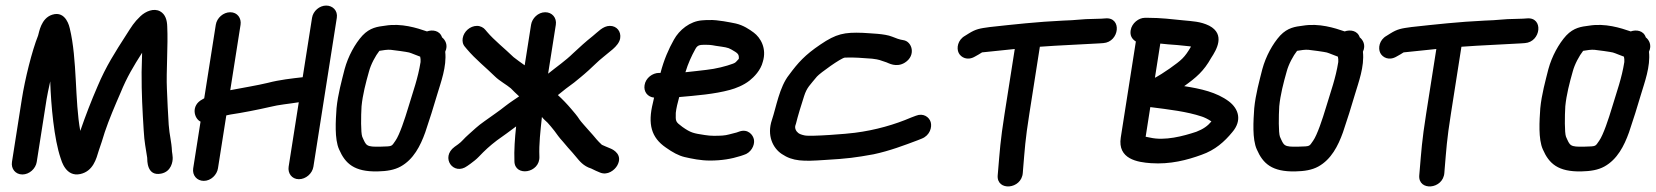

<svg xmlns="http://www.w3.org/2000/svg" viewBox="-20 -569 5951 690"><path d="M112 13 147.5 -213C149.3 -224.5 154.5 -249.6 160.5 -276.6C163.3 -189.5 174.5 -68.7 197.8 -0.8C200.8 8.1 216.2 68.1 268.8 56.4C314.7 46.1 326.1 2 335 -27.9C342 -47.8 349.1 -69.5 356.5 -94.1C371.8 -139.8 393.5 -190.3 413.2 -235.6C436.3 -292.2 460 -331.3 490.7 -379.5C490.2 -355.1 489.3 -330.6 488.9 -309.4C488.5 -232.1 492 -171.6 496.4 -100.7C498.8 -57 503.9 -37 509 -2C509.4 6.4 507 65.1 558.8 55C596 47.8 601.3 11.2 600.6 -3C600.2 -11.6 598.9 -18.4 598.1 -24.1C596.3 -63 589 -81.7 586.3 -120.5C583.6 -159.7 581.5 -209.7 579.8 -250C576.9 -309 584.4 -408.1 581 -473.6C580.5 -495.5 575 -517.6 555.2 -528.4C532.9 -540.5 503.9 -528.9 484.7 -510.7C460.8 -487.9 453.6 -474.8 432.5 -441.9C394.3 -382.3 361.3 -331.7 330.5 -258.5C308.5 -207.9 287.6 -154 268.5 -98.6C248.4 -206.8 258 -354.6 230.7 -467.3C230.1 -469.8 217.9 -532.1 167.8 -516.2C127 -503.3 120.7 -452.6 116.9 -441.2C94.7 -386 69.6 -283.8 58.5 -213L23 13C19.2 37.1 35.2 58 60.4 58C85.6 58 108.2 37.1 112 13Z M1101.4 -505 1067.8 -291.5C1028.7 -287 984.6 -282.3 942.3 -271.2C903.3 -261.8 854 -253.9 807.5 -244.9L844.5 -480C848.1 -503 833.6 -525 807.5 -525C782.7 -525 759.4 -504.8 755.5 -480L713.9 -215.7C711.2 -214.1 708.9 -212.7 706.9 -211.7C665.3 -189.9 677.3 -142.9 700.7 -131.9L674.3 36C670.4 60.8 687.5 81 712.3 81C738.3 81 759.7 59 763.3 36L793.3 -154.3C796.5 -155 802.1 -156.2 808 -157.4C847.6 -163.1 909.4 -175.2 950.1 -184.7C983.8 -193.1 1014.6 -195.2 1053.7 -201.5L1017.3 30C1013.7 53 1028.2 75 1054.2 75C1079 75 1102.4 54.8 1106.3 30L1190.4 -505C1194.5 -531 1175.4 -549 1152.3 -549C1128 -549 1105.2 -529.3 1101.4 -505Z M1491.4 -346C1482 -287.2 1465.3 -243.1 1446.8 -181.5C1435.2 -142.9 1416 -84.2 1401 -63.1C1386.3 -42.4 1391.7 -43.2 1348.9 -42C1294.4 -40.5 1296.4 -45.5 1281.8 -77.6C1276.4 -92.3 1277.2 -152 1279.3 -187C1283.3 -228.5 1294.6 -271.7 1305.8 -311.2C1312.8 -338.3 1329.8 -369.1 1343.4 -386.3C1356.5 -388.7 1372.4 -390.9 1383.5 -390.1C1394 -389.3 1444 -382.2 1450.1 -380.4C1460.5 -377.4 1473.8 -371.1 1490 -365.4C1491.3 -359.3 1492 -354 1491.4 -346ZM1514.4 -456.1C1478 -468.6 1422.8 -486.4 1364.1 -476.7C1337 -473.2 1309.9 -470.1 1282.6 -441.3C1255.6 -411.6 1231.1 -366.9 1218.5 -320.6C1208 -278.8 1194.3 -230 1189.4 -180.1C1186.4 -135.7 1181.7 -69.5 1198.6 -32.1C1220.8 19.1 1253.3 48.8 1337.2 47C1369.9 46.3 1397.2 41.9 1419.8 29.4C1466 3.9 1490.8 -44.7 1508.2 -93.3C1523.1 -136.8 1539.1 -188.2 1551.4 -230.1C1563.8 -272 1586 -329.8 1580 -383.1C1591.5 -407.2 1579.5 -426.3 1568.6 -434.7C1560.5 -459.7 1534 -463.1 1514.4 -456.1Z M1888.5 -480 1865.6 -334.3C1853 -343.4 1835.2 -355.7 1825.7 -363.6C1794.7 -393.8 1755.9 -424.2 1730.2 -454.7L1724.1 -461.9C1718 -469.8 1706.3 -476 1694.3 -476C1669.7 -476 1646.7 -456.1 1642.8 -431.5C1641.1 -420.2 1642.9 -409.3 1652 -399.5L1658 -392.3C1689 -355.5 1727.2 -325.5 1759 -294C1774.4 -278.7 1802 -263.5 1815.9 -251.5C1824.9 -242.7 1833.7 -233.1 1845.6 -222.7C1832 -213.1 1814.8 -202.5 1796.8 -188.5C1774.5 -170.4 1748.1 -153 1721.4 -133.6C1694.8 -115 1683.9 -103.1 1665 -86.7C1646.6 -70.8 1640.2 -60.1 1626.4 -50.5L1613.6 -41.3C1561.7 -3.1 1609.7 64.1 1659.5 27.4L1670.8 19.4C1681.6 11.4 1691.6 3.8 1700.4 -5.4C1723.1 -29.2 1739.8 -44.6 1766 -64.6C1788.6 -80.1 1812 -97.9 1834.8 -114.7C1830.3 -72.7 1827.1 -28.7 1828.7 10.1C1829 67.7 1921.8 53.8 1918.4 -7.1C1916.5 -50.8 1922.3 -99.5 1927.5 -148.7C1933.3 -141 1938.4 -137.1 1947.8 -128.1C1958.7 -116.6 1959.8 -113.8 1972.4 -98.8C1982.3 -85.4 1988.7 -75.5 2003.1 -59.9L2021.4 -38.3C2027.2 -31.4 2033.2 -25.4 2037.5 -20.3L2051 -4.3C2061.8 8.5 2076.3 28.1 2104.6 36.6C2115.7 42.4 2127.1 47.4 2137.1 51.4C2163.7 62 2188.8 42.5 2198.2 25.8C2219.5 -12.5 2184.5 -31 2174.8 -35C2163.5 -39.8 2147.2 -46.4 2143 -48.6C2134.3 -57 2129.7 -61.3 2124.3 -67.7L2110.8 -83.7C2105.9 -89.5 2101.2 -94.8 2093.5 -103.1C2088.5 -108.9 2065.8 -134 2062.9 -139C2055.3 -151.7 2040 -169 2033.5 -176.7C2017.5 -195.6 2001.2 -212.5 1984.9 -227.3C2003.1 -242.4 2024.1 -258.7 2043.5 -272.5C2043.9 -272.8 2044.7 -273.4 2045.2 -273.9L2066.8 -291.6C2081.7 -303.5 2110.6 -329.8 2120.7 -340C2135.3 -354.8 2162.4 -375.1 2182.4 -392.3C2194.8 -403.1 2206.5 -416.6 2208.8 -431.5C2212.6 -455.4 2196.9 -476 2171.8 -476C2146.7 -476 2128 -453.4 2110.3 -439.5C2082.7 -417.6 2065 -401 2039.7 -377.6C2012.1 -350.5 1981.4 -329.8 1949.8 -304.2L1977.5 -480C1981.4 -504.8 1964.3 -525 1939.5 -525C1913.5 -525 1892.1 -503 1888.5 -480Z M2443.2 -309.4C2452.8 -341 2465.1 -367.8 2479.1 -393C2487.4 -408.6 2497 -408 2518.1 -408C2525.4 -408 2533.7 -408 2552.4 -404.3C2584.9 -399.4 2595 -399.1 2608.6 -391C2630.4 -378.2 2636.6 -375.4 2635.1 -357.5C2624.5 -346.1 2624.3 -344 2614.2 -340.2C2590.3 -331.2 2552.2 -321.4 2518.4 -317.9C2495.1 -315.6 2468.2 -311.5 2443.2 -309.4ZM2330.6 -218.2C2329.4 -213.2 2328 -207.3 2326.5 -199.8C2307.2 -122.7 2320.7 -74.6 2372.8 -38.8C2397.1 -21.5 2418.8 -9.7 2440.3 -4.6C2466.9 1.4 2497.2 8 2531.7 8C2573.3 8 2608.4 2.1 2641.5 -8.4L2652.4 -12.1C2678.8 -19.4 2692.7 -46.5 2689.7 -66.2C2686.9 -84.8 2667.4 -106.7 2637.6 -96.5L2627 -92.8C2619.7 -90.9 2611.6 -88.8 2600.6 -86C2585 -81.5 2569.2 -81 2544.7 -81C2534.8 -81 2524.4 -81.9 2513 -83.7C2472.4 -89.9 2463.1 -91.3 2432.4 -112.9C2407.3 -131.7 2407.9 -132.1 2408.6 -163.4C2410.2 -179.4 2415.5 -200.8 2420.9 -220.2C2481.6 -225.6 2547.4 -230.6 2603.5 -246C2623.9 -251.5 2652.2 -262.4 2673.8 -279.5C2689.6 -292.1 2713.7 -316 2721.4 -347.1C2736.3 -395.3 2713 -433.8 2688.9 -451.8C2673.1 -463.5 2651.8 -478.1 2624.3 -484.5C2606.3 -488.2 2558 -498.3 2529.5 -497C2520.7 -497 2511.2 -496.7 2503.1 -495.9C2459.3 -492.6 2421.2 -461.5 2401.8 -426.3C2382.9 -392.9 2365.9 -353.9 2353.7 -307H2348.3C2325.2 -307 2300.4 -289 2296.4 -263C2292.6 -239.4 2307.2 -220.6 2330.6 -218.2Z M3225.9 -424.8C3214.1 -426.3 3198 -432.1 3185.9 -437.3C3158.9 -448.3 3107.8 -448.8 3080.3 -451C3014.4 -453.5 2985.4 -447.8 2928.2 -408.9C2872.7 -371.5 2848 -343.7 2815.9 -300.2C2780.9 -256.7 2769.2 -182.7 2754.2 -138.5C2735.1 -82.2 2757.5 -36.8 2789.5 -15.6C2829.4 11.3 2867.2 11.2 2943.6 5.9C3025.3 1.3 3055.9 -3 3119.3 -14.5C3177.1 -26.7 3230.5 -47.1 3277.8 -64.9L3293 -71C3321.9 -82.6 3330.1 -112 3324.7 -130.3C3319.4 -148 3298.5 -163.9 3271.5 -153.1L3255.9 -147.2C3255.6 -147.1 3255 -146.9 3254.6 -146.7C3196.6 -121.7 3126.6 -101.2 3052 -91.8C3027.9 -88.2 2891.8 -77.4 2871.3 -82.4C2859.5 -84.9 2853.1 -87.8 2849.1 -90.8C2841.4 -96.5 2834.1 -108.4 2839.3 -120.9C2839.7 -121.9 2840.2 -123.6 2840.6 -124.9C2846.2 -148.5 2861.1 -197.7 2869.8 -223.8C2880 -255.2 2890.6 -262.8 2915.9 -293.9C2927.6 -307 3002.3 -360.6 3016.2 -362C3050.8 -363.4 3078 -360.6 3114 -358.1C3143.5 -354.5 3140.3 -352.9 3165.6 -345C3172.2 -343 3200.8 -324.6 3231.8 -343.9C3273.2 -369.8 3257.9 -420.7 3225.9 -424.8Z M3930.6 -413.1 3944.9 -414.1C4003.7 -418.2 4012.8 -508.3 3952.5 -502.9L3938.3 -501.9C3928.7 -501.3 3918.9 -501 3908.8 -501C3871.2 -501 3847.3 -496.1 3800.9 -495C3707.3 -490.6 3624.2 -481.3 3537.1 -471.8C3500.8 -466.9 3487.1 -464.7 3461.3 -448.6L3447.7 -440.1C3421.6 -425.3 3416.8 -395.8 3425.3 -378.8C3433.3 -362.7 3456.6 -349.4 3484.4 -366.1L3497.9 -373.7C3516.8 -384.3 3498.4 -378.9 3533.2 -383.2C3564 -386.5 3595.1 -389.8 3626.8 -392.9L3590.2 -160C3574.6 -60.8 3573.1 -27.8 3566.7 46.8L3565.5 60.8C3560.5 119 3651.7 112.3 3655.7 51.9L3656.6 40.1C3663.1 -35.6 3663.9 -62.9 3679.2 -160L3717 -401C3787.7 -406.4 3864 -408.9 3930.6 -413.1Z M4043.3 -460C4040.5 -442.2 4047.1 -429.1 4062 -419.8L4007.8 -75C3995.5 3.2 4068.9 14.1 4116 17.4C4185.5 22.3 4246.7 6.1 4297.8 -12.6C4346.9 -29.7 4380.4 -59.8 4408.4 -93.9C4444.6 -136.1 4431.5 -178 4396.1 -204.8C4352 -237.6 4295.8 -250.1 4235.7 -259.4C4279.1 -290.6 4306 -313.2 4332.6 -360.9C4351.4 -389.4 4385 -445.4 4325.6 -476.6C4294.3 -492.1 4264.6 -492.6 4232.5 -495.9C4192 -500 4151.8 -505 4105.4 -505H4094.4C4072.5 -505 4047.4 -486.1 4043.3 -460ZM4113.9 -184.1C4181.6 -175.5 4245.2 -168.2 4299.2 -150.1C4306.6 -147.8 4321.5 -141.1 4333.5 -132.6C4320.4 -116.6 4304.1 -104.9 4279.2 -95.4C4232.1 -79.7 4166 -62.2 4112.9 -74.5C4105.7 -76 4101.3 -76.5 4097.2 -77.6ZM4130.5 -289.5 4149.8 -412.4C4167.4 -410.8 4188.6 -408.2 4211.2 -407.1L4250.4 -403.1C4254.2 -402.8 4255.5 -402.7 4260.2 -401.6C4237.1 -362 4226.7 -353.5 4183.3 -322.6C4161.1 -307.3 4144 -296.6 4136.8 -292.8C4135 -291.9 4132.5 -290.6 4130.5 -289.5Z M4789.4 -346C4780 -287.2 4763.3 -243.1 4744.8 -181.5C4733.2 -142.9 4714 -84.2 4699 -63.1C4684.3 -42.4 4689.7 -43.2 4646.9 -42C4592.4 -40.5 4594.4 -45.5 4579.8 -77.6C4574.4 -92.3 4575.2 -152 4577.3 -187C4581.3 -228.5 4592.6 -271.7 4603.8 -311.2C4610.8 -338.3 4627.8 -369.1 4641.4 -386.3C4654.5 -388.7 4670.4 -390.9 4681.5 -390.1C4692 -389.3 4742 -382.2 4748.1 -380.4C4758.5 -377.4 4771.8 -371.1 4788 -365.4C4789.3 -359.3 4790 -354 4789.4 -346ZM4812.4 -456.1C4776 -468.6 4720.8 -486.4 4662.1 -476.7C4635 -473.2 4607.9 -470.1 4580.6 -441.3C4553.6 -411.6 4529.1 -366.9 4516.5 -320.6C4506 -278.8 4492.3 -230 4487.4 -180.1C4484.4 -135.7 4479.7 -69.5 4496.6 -32.1C4518.8 19.1 4551.3 48.8 4635.2 47C4667.9 46.3 4695.2 41.9 4717.8 29.4C4764 3.9 4788.8 -44.7 4806.2 -93.3C4821.1 -136.8 4837.1 -188.2 4849.4 -230.1C4861.8 -272 4884 -329.8 4878 -383.1C4889.5 -407.2 4877.5 -426.3 4866.6 -434.7C4858.5 -459.7 4832 -463.1 4812.4 -456.1Z M5445.6 -413.1 5459.9 -414.1C5518.7 -418.2 5527.8 -508.3 5467.5 -502.9L5453.3 -501.9C5443.7 -501.3 5433.9 -501 5423.8 -501C5386.2 -501 5362.3 -496.1 5315.9 -495C5222.3 -490.6 5139.2 -481.3 5052.1 -471.8C5015.8 -466.9 5002.1 -464.7 4976.3 -448.6L4962.7 -440.1C4936.6 -425.3 4931.8 -395.8 4940.3 -378.8C4948.3 -362.7 4971.6 -349.4 4999.4 -366.1L5012.9 -373.7C5031.8 -384.3 5013.4 -378.9 5048.2 -383.2C5079 -386.5 5110.1 -389.8 5141.8 -392.9L5105.2 -160C5089.6 -60.8 5088.1 -27.8 5081.7 46.8L5080.5 60.8C5075.5 119 5166.7 112.3 5170.7 51.9L5171.6 40.1C5178.1 -35.6 5178.9 -62.9 5194.2 -160L5232 -401C5302.7 -406.4 5379 -408.9 5445.6 -413.1Z M5817.4 -346C5808 -287.2 5791.3 -243.1 5772.8 -181.5C5761.2 -142.9 5742 -84.2 5727 -63.1C5712.3 -42.4 5717.7 -43.2 5674.9 -42C5620.4 -40.5 5622.4 -45.5 5607.8 -77.6C5602.4 -92.3 5603.2 -152 5605.3 -187C5609.3 -228.5 5620.6 -271.7 5631.8 -311.2C5638.8 -338.3 5655.8 -369.1 5669.4 -386.3C5682.5 -388.7 5698.4 -390.9 5709.5 -390.1C5720 -389.3 5770 -382.2 5776.1 -380.4C5786.5 -377.4 5799.8 -371.1 5816 -365.4C5817.3 -359.3 5818 -354 5817.4 -346ZM5840.4 -456.1C5804 -468.6 5748.8 -486.4 5690.1 -476.7C5663 -473.2 5635.9 -470.1 5608.6 -441.3C5581.6 -411.6 5557.1 -366.9 5544.5 -320.6C5534 -278.8 5520.3 -230 5515.4 -180.1C5512.4 -135.7 5507.7 -69.5 5524.6 -32.1C5546.8 19.1 5579.3 48.8 5663.2 47C5695.9 46.3 5723.2 41.9 5745.8 29.4C5792 3.9 5816.8 -44.7 5834.2 -93.3C5849.1 -136.8 5865.1 -188.2 5877.4 -230.1C5889.8 -272 5912 -329.8 5906 -383.1C5917.5 -407.2 5905.5 -426.3 5894.6 -434.7C5886.5 -459.7 5860 -463.1 5840.4 -456.1Z"/></svg>

Font: Just Breathe
Style: BdObl3
Weight: 400
Foundry: Cannot Into Space Fonts
Version: Version 0.72